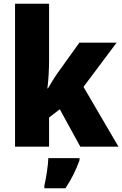

<svg xmlns="http://www.w3.org/2000/svg" viewBox="-20 -780 650 1021"><path d="M241 -460V-760H60V0H241V-155L298 -199L407 0H610L424 -318L600 -553H402L288 -394C272 -372 250 -336 235 -310H232C238 -356 241 -413 241 -460ZM403 72V61H237C236 100 225 168 216 207V221H328C362 170 383 126 403 72Z"/></svg>

Font: Noto Sans Armenian SemiCondensed Black
Style: Regular
Weight: 900
Width: 4
Designer: Monotype Design Team
Foundry: Monotype Imaging Inc.
Version: Version 2.008